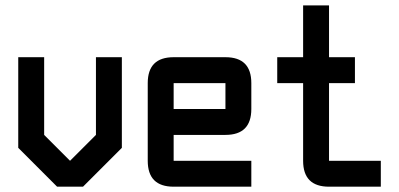

<svg xmlns="http://www.w3.org/2000/svg" viewBox="-20 -704 1505 724"><path d="M341.8 -488.3H439.5V-146.5L293 0H195.3L48.8 -146.5V-488.3H146.5V-195.3L244.1 -97.7L341.8 -195.3Z M634.8 -488.3H830.1Q927.7 -488.3 927.7 -390.6V-293Q927.7 -195.3 830.1 -195.3H634.8V-97.7H927.7V0H634.8Q537.1 0 537.1 -97.7V-390.6Q537.1 -488.3 634.8 -488.3ZM830.1 -390.6H634.8V-293H830.1Z M1220.7 0Q1123 0 1123 -97.7V-390.6H1025.4V-488.3H1123V-683.6H1220.7V-488.3H1318.4V-390.6H1220.7V-97.7H1416V0Z"/></svg>

Font: BabelStone Runic Short Twig
Style: Regular
Weight: 400
Designer: Andrew West
Foundry: BabelStone
Version: Version 3.003;March 14, 2022